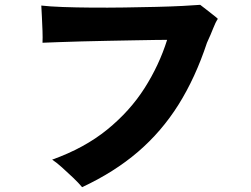

<svg xmlns="http://www.w3.org/2000/svg" viewBox="-20 -741 1040 795"><path d="M320 34Q306 17 283 -5Q260 -27 236.5 -48Q213 -69 196 -80Q330 -128 424 -204.5Q518 -281 578.5 -376Q639 -471 672 -576Q657 -576 620 -575.5Q583 -575 532.5 -574Q482 -573 426 -572Q370 -571 316.5 -569.5Q263 -568 221 -566.5Q179 -565 156 -564Q157 -584 156 -613Q155 -642 153.5 -670.5Q152 -699 151 -718Q185 -714 239.5 -712Q294 -710 360 -709.5Q426 -709 495 -710Q564 -711 626.5 -712.5Q689 -714 737 -716.5Q785 -719 809 -721Q819 -714 833 -702.5Q847 -691 861 -680.5Q875 -670 882 -663Q872 -648 863 -624.5Q854 -601 837 -564Q789 -419 719 -307.5Q649 -196 551 -112Q453 -28 320 34Z"/></svg>

Font: Zen Kaku Gothic Antique Black
Style: Regular
Weight: 900
Designer: Yoshimichi Ohira
Foundry: Positype
Version: Version 1.001